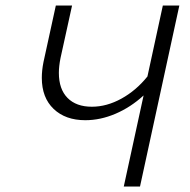

<svg xmlns="http://www.w3.org/2000/svg" viewBox="-20 -678 689 698"><path d="M632 -658 489 0H430L502 -331Q455 -288 400 -264.5Q345 -241 290 -241Q218 -241 175 -282Q132 -323 132 -395Q132 -422 138 -452L183 -658H242L200 -467Q194 -437 194 -413Q194 -354 225.5 -322Q257 -290 314 -290Q368 -290 421.5 -319.5Q475 -349 516 -400L572 -658Z"/></svg>

Font: Ysabeau Semilight
Style: Italic
Weight: 300
Italic angle: -12°
Designer: Christian Thalmann (Catharsis Fonts)
Version: Version 0.003